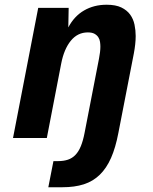

<svg xmlns="http://www.w3.org/2000/svg" viewBox="-20 -580 642 807"><path d="M204.6 97.2H223.6Q247.6 97.2 265.6 91.1Q283.7 85 297.1 71Q310.5 57.1 319.8 34.4Q329.1 11.7 335.4 -21L396 -333Q401.9 -362.8 401.9 -384.3Q401.9 -393.6 400.4 -404.1Q398.9 -414.6 393.3 -423.3Q387.7 -432.1 377.2 -438Q366.7 -443.8 349.1 -443.8Q306.2 -443.8 277.6 -408.7Q249 -373.5 237.3 -313L176.8 0H34.7L140.6 -546.9H268.6L267.1 -464.8Q292 -512.2 333.5 -536.1Q375 -560.1 428.2 -560.1Q466.3 -560.1 490 -548.6Q513.7 -537.1 527.1 -518.6Q540.5 -500 545.4 -476.3Q550.3 -452.6 550.3 -428.7Q550.3 -412.1 548.3 -393.8Q546.4 -375.5 542.5 -355L477.5 -21Q465.8 40.5 446.8 83.7Q427.7 127 399.4 154.5Q371.1 182.1 332.3 194.6Q293.5 207 242.2 207H183.1Z"/></svg>

Font: Hack
Style: Bold Italic
Weight: 700
Italic angle: -11°
Monospace: yes
Designer: Christopher Simpkins
Foundry: Christopher Simpkins
Version: Version 2.017; ttfautohint (v1.4.1) -l 4 -r 80 -G 350 -x 0 -